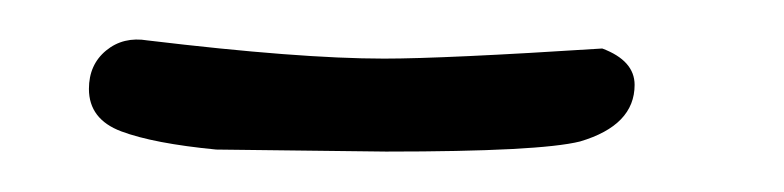

<svg xmlns="http://www.w3.org/2000/svg" viewBox="-20 -668 388 95"><path d="M24 -624Q24 -636 32.5 -643Q41 -650 53 -648Q128 -639 170 -639Q200 -639 278 -644Q294 -638 294 -626Q294 -606 267 -598Q247 -593 171 -593L87 -594Q56 -597 40 -603Q24 -609 24 -624Z"/></svg>

Font: Bad Script
Style: Regular
Weight: 400
Italic angle: -10°
Designer: Roman Shchyukin (Gaslight Type Foundry), Cyreal (Charset Expansion)
Foundry: Gaslight
Version: Version 2.000